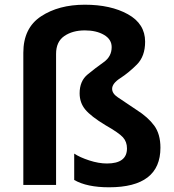

<svg xmlns="http://www.w3.org/2000/svg" viewBox="-20 -785 738 815"><path d="M596 -608Q596 -684 523 -724.5Q450 -765 340 -765Q229 -765 154 -715.5Q79 -666 79 -561V0H218V-556Q218 -608 253 -632Q288 -656 340 -656Q389 -656 421.5 -637Q454 -618 454 -585Q454 -545 420 -521Q386 -497 352 -469Q318 -441 318 -389Q318 -349 342 -320Q366 -291 427 -254Q485 -221 502 -202Q519 -183 519 -155Q519 -91 434 -91Q399 -91 359 -104Q319 -117 295 -133V-21Q349 10 443 10Q661 10 661 -158Q661 -216 634.5 -252Q608 -288 559 -319Q504 -356 480 -372Q456 -388 456 -408Q456 -431 491 -453.5Q526 -476 561 -511Q596 -546 596 -608Z"/></svg>

Font: Noto Sans UI
Style: Bold
Weight: 700
Designer: Monotype Design Team
Foundry: Monotype Imaging Inc.
Version: Version 1.901